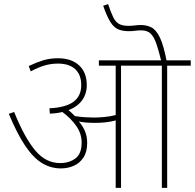

<svg xmlns="http://www.w3.org/2000/svg" viewBox="-20 -916 950 936"><path d="M405 -219Q405 -175 386.5 -147.5Q368 -120 339 -107.5Q310 -95 277 -95Q227 -95 184 -121.5Q141 -148 102 -206.5Q63 -265 23 -361L49 -370Q99 -246 151 -183.5Q203 -121 273 -121Q317 -121 347.5 -143.5Q378 -166 378 -221Q378 -264 352.5 -301Q327 -338 284 -370Q256 -363 223 -362L221 -388Q301 -392 338.5 -420Q376 -448 376 -501Q376 -552 346.5 -579Q317 -606 263 -606Q228 -606 196.5 -596.5Q165 -587 130 -568L120 -594Q158 -612 190.5 -622Q223 -632 263 -632Q328 -632 365.5 -597.5Q403 -563 403 -501Q403 -459 380.5 -427.5Q358 -396 314 -379Q322 -372 330 -365Q338 -358 345 -350Q371 -346 394.5 -344.5Q418 -343 438 -343Q460 -343 488 -345.5Q516 -348 544 -355V-596H462V-622H910V-596H795V0H769V-596H570V0H544V-329Q519 -322 493 -319.5Q467 -317 443 -317Q422 -317 401.5 -318.5Q381 -320 364 -324Q383 -303 394 -277Q405 -251 405 -219ZM767 -615Q754 -668 742.5 -702Q731 -736 714.5 -752Q698 -768 669 -768Q653 -768 638.5 -766Q624 -764 608 -764Q578 -764 556.5 -773Q535 -782 518 -809Q501 -836 483 -888L507 -896Q521 -854 532.5 -831Q544 -808 561 -799Q578 -790 607 -790Q620 -790 636 -792Q652 -794 668 -794Q695 -794 718 -782.5Q741 -771 759.5 -733Q778 -695 793 -615Z"/></svg>

Font: Noto Sans Thin
Style: Regular
Weight: 100
Designer: Monotype Design Team
Foundry: Monotype Imaging Inc.
Version: Version 2.007